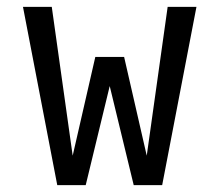

<svg xmlns="http://www.w3.org/2000/svg" viewBox="-20 -540 640 560"><path d="M147 0 47 -520H131L192 -86L258 -374H342L408 -86L469 -520H553L453 0H370L300 -289L230 0Z"/></svg>

Font: Iosevka Meiseki Sans
Style: Regular
Weight: 400
Monospace: yes
Designer: Belleve Invis
Foundry: Belleve Invis
Version: Version 11.2.6; ttfautohint (v1.8.4)